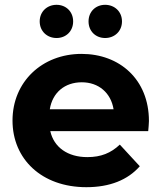

<svg xmlns="http://www.w3.org/2000/svg" viewBox="-20 -770 671 798"><path d="M215 -612C254 -612 284 -640 284 -681C284 -722 254 -750 215 -750C176 -750 145 -722 145 -681C145 -640 176 -612 215 -612ZM417 -612C456 -612 487 -640 487 -681C487 -722 456 -750 417 -750C378 -750 348 -722 348 -681C348 -640 378 -612 417 -612ZM599 -267C599 -440 477 -546 319 -546C155 -546 32 -430 32 -269C32 -109 153 8 339 8C436 8 511 -22 561 -79L478 -169C441 -134 400 -117 343 -117C261 -117 204 -158 189 -225H596C597 -238 599 -255 599 -267ZM320 -428C390 -428 441 -384 452 -316H187C198 -385 249 -428 320 -428Z"/></svg>

Font: Montserrat Lite
Style: Bold
Weight: 700
Designer: Julieta Ulanovsky
Foundry: Julieta Ulanovsky
Version: Version 7.200;PS 007.200;hotconv 1.0.88;makeotf.lib2.5.64775